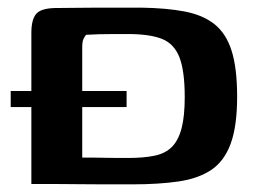

<svg xmlns="http://www.w3.org/2000/svg" viewBox="-20 -481 676 502"><path d="M600 -228Q600 -151 583 -105Q566 -59 532 -36.5Q498 -14 446.5 -6.5Q395 1 326 1Q286 1 248.5 1Q211 1 177 0.5Q143 0 113.5 0Q84 0 62 0V-395Q62 -429 74 -444Q86 -459 123 -460Q146 -460 175 -460.5Q204 -461 234.5 -461Q265 -461 295.5 -461Q326 -461 350 -461Q415 -460 462.5 -451Q510 -442 540.5 -418Q571 -394 585.5 -348.5Q600 -303 600 -228ZM195 -69Q204 -69 219.5 -69Q235 -69 252.5 -68.5Q270 -68 287 -68Q304 -68 315 -68Q356 -68 384.5 -74Q413 -80 430 -97.5Q447 -115 455 -146.5Q463 -178 463 -227Q463 -296 449 -331.5Q435 -367 403 -379.5Q371 -392 314 -392Q301 -392 280 -392Q259 -392 239 -391.5Q219 -391 205 -390Q201 -385 198 -378.5Q195 -372 195 -357ZM8 -243H311V-201H8Z"/></svg>

Font: Genos Thin SemiBold
Style: Regular
Weight: 600
Version: Version 1.010